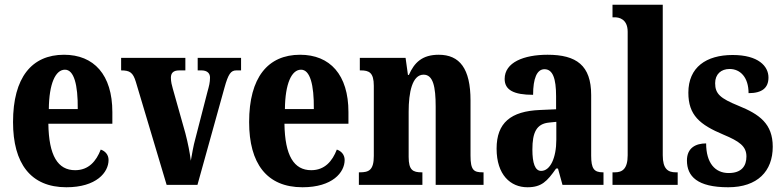

<svg xmlns="http://www.w3.org/2000/svg" viewBox="-20 -780 3303 810"><path d="M260 10C387 10 438 -53 438 -105C438 -128 423 -143 405 -149C386 -100 354 -62 297 -62C224 -62 186 -123 184 -258H454V-307C454 -465 376 -549 250 -549C114 -549 35 -453 35 -265C35 -91 109 10 260 10ZM308 -320H186C187 -427 214 -486 254 -486C292 -486 309 -423 308 -320Z M553 -435 683 0H813L927 -410C943 -468 954 -483 977 -483H997V-536H814V-483H830C855 -483 866 -470 866 -453C866 -432 862 -417 855 -392L805 -198C795 -163 790 -128 785 -102C781 -135 773 -176 762 -218L709 -406C705 -420 701 -435 701 -452C701 -471 710 -483 736 -483H762V-536H491V-483C528 -483 541 -474 553 -435Z M1256 10C1383 10 1434 -53 1434 -105C1434 -128 1419 -143 1401 -149C1382 -100 1350 -62 1293 -62C1220 -62 1182 -123 1180 -258H1450V-307C1450 -465 1372 -549 1246 -549C1110 -549 1031 -453 1031 -265C1031 -91 1105 10 1256 10ZM1304 -320H1182C1183 -427 1210 -486 1250 -486C1288 -486 1305 -423 1304 -320Z M1494 0H1762V-53H1759C1722 -53 1704 -62 1704 -118V-309C1704 -390 1719 -465 1767 -465C1807 -465 1818 -415 1818 -330V0H2020V-53H2016C1979 -53 1965 -62 1965 -123V-356C1965 -491 1919 -549 1831 -549C1761 -549 1728 -516 1705 -464H1701L1691 -536H1498V-483H1502C1537 -483 1557 -474 1557 -418V-122C1557 -62 1536 -53 1498 -53H1494Z M2205 10C2265 10 2288 -15 2326 -69H2334L2353 0H2526V-53H2523C2486 -53 2474 -69 2474 -123V-379C2474 -504 2412 -549 2290 -549C2190 -549 2109 -517 2109 -447C2109 -400 2148 -380 2229 -380C2229 -449 2245 -488 2277 -488C2312 -488 2326 -449 2326 -374V-319L2258 -316C2135 -311 2075 -262 2075 -153C2075 -42 2134 10 2205 10ZM2263 -59C2237 -59 2226 -92 2226 -149C2226 -221 2243 -258 2297 -263L2327 -266V-191C2327 -113 2301 -59 2263 -59Z M2564 0H2839V-53H2831C2798 -53 2776 -67 2776 -125V-760H2564V-707H2574C2591 -707 2628 -700 2628 -646V-125C2628 -67 2605 -53 2574 -53H2564Z M3052 10C3176 10 3240 -58 3240 -161C3240 -258 3184 -298 3095 -334C3019 -365 2997 -384 2997 -429C2997 -467 3022 -489 3058 -489C3103 -489 3138 -454 3138 -387C3196 -387 3222 -410 3222 -453C3222 -501 3179 -548 3071 -548C2959 -548 2884 -496 2884 -389C2884 -294 2932 -254 3032 -212C3099 -184 3129 -163 3129 -120C3129 -80 3109 -50 3054 -50C2997 -50 2959 -92 2959 -175C2915 -175 2878 -156 2878 -103C2878 -36 2922 10 3052 10Z"/></svg>

Font: Noto Serif Tamil ExtraCondensed ExtraBold
Style: Regular
Weight: 800
Width: 2
Designer: Indian Type Foundry, Tom Grace, and the Monotype Design Team
Foundry: Monotype Imaging Inc.
Version: Version 2.004